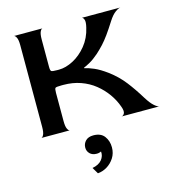

<svg xmlns="http://www.w3.org/2000/svg" viewBox="-125 -707 1002 1091"><g transform="rotate(-15 376.0 -161.5)"><path d="M57 0Q64 0 71 -14Q78 -28 78 -60V-540Q78 -572 71 -585.5Q64 -599 57 -600H225Q218 -600 211 -586Q204 -572 204 -539V-379Q204 -357 210 -353Q216 -349 245 -349H255Q295 -349 339 -372Q383 -395 418 -438Q453 -481 466 -539Q474 -571 469 -585Q464 -599 456 -600H683Q673 -600 653 -586Q633 -572 612 -539Q586 -498 565.5 -469.5Q545 -441 526 -420.5Q507 -400 485 -380Q455 -354 431.5 -341Q408 -328 395 -323V-320Q419 -315 450.5 -301.5Q482 -288 523 -258Q574 -220 610.5 -173Q647 -126 681 -70Q704 -33 723 -16.5Q742 0 752 0H528Q539 0 546 -13Q553 -26 542 -55Q528 -95 502 -131.5Q476 -168 440 -197Q404 -226 357.5 -242.5Q311 -259 256 -259H245Q214 -259 209 -254.5Q204 -250 204 -226V-60Q204 -28 211 -14Q218 0 225 0ZM316 277 294 240Q332 233 350 211Q368 189 365 162Q361 164 354 166Q347 168 339 168Q313 168 298.5 153.5Q284 139 284 118Q284 95 300 78.5Q316 62 346 62Q390 62 410.5 89.5Q431 117 431 155Q431 190 413.5 217Q396 244 370 259.5Q344 275 316 277Z"/></g></svg>

Font: Red Rose Medium
Style: Regular
Weight: 500
Designer: Jaikishan Patel
Version: Version 2.000